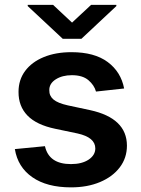

<svg xmlns="http://www.w3.org/2000/svg" viewBox="-20 -770 589 800"><path d="M497.2 -401.3 380 -388.5Q372.5 -415.5 348.2 -436.1Q323.9 -456.7 279.5 -456.7Q239.3 -456.7 212.2 -439.3Q185 -421.9 185.4 -394.2Q185 -370.4 202.9 -355.3Q220.9 -340.2 262.4 -331L355.5 -311.1Q508.5 -277.7 508.9 -163.4Q508.9 -111.9 479 -72.6Q449.2 -33.4 396.7 -11.4Q344.1 10.7 275.9 10.7Q175.4 10.7 114.7 -31.6Q54 -73.9 41.9 -148.8L167.3 -160.9Q183.9 -86.3 275.6 -86.3Q321.4 -86.3 349.3 -104.9Q377.1 -123.6 377.1 -151.6Q377.1 -197.4 303.6 -213.8L210.6 -233.3Q132.1 -249.6 94.5 -288.5Q56.8 -327.4 57.2 -387.1Q57.2 -437.5 84.9 -474.6Q112.6 -511.7 162.3 -532.1Q212 -552.6 277.7 -552.6Q373.6 -552.6 428.8 -511.5Q484 -470.5 497.2 -401.3ZM201.3 -749.6 280.2 -675.8 359.4 -749.6H464.8V-744.7L319.2 -608.3H241.5L95.5 -744.7V-749.6Z"/></svg>

Font: Inter UI Semi Bold
Style: Regular
Weight: 600
Designer: Rasmus Andersson
Foundry: rsms
Version: 3.2;8d6f07862